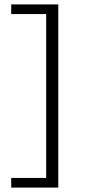

<svg xmlns="http://www.w3.org/2000/svg" viewBox="-20 -731 386 873"><path d="M245 122H31V78H190V-667H31V-711H245Z"/></svg>

Font: Ysabeau Infant Semilight
Style: Regular
Weight: 300
Designer: Christian Thalmann (Catharsis Fonts)
Version: Version 0.003